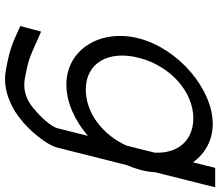

<svg xmlns="http://www.w3.org/2000/svg" viewBox="-78 -556 906 791"><g transform="rotate(90 375.5 -160.0)"><path d="M138.6 -282C95.7 -122 182.6 20 327.6 20C328.1 20 328.7 20 329.2 20C400.7 20 476.1 -14.5 539.3 -68.6L507.7 57C500.5 84 461 127 428 153L427.7 154C402.2 175.5 370.7 193.5 329.3 193.5C320.6 193.5 311.4 192.7 301.8 191C236 179 211.4 170 158.9 146L109.8 124L86.7 210L109 220C163.4 245 194.4 256 266.9 269C279.8 271.6 292.6 272.7 305 272.7C375.3 272.7 437.2 236.2 470 209C510.3 178 574.1 108 587.7 57L659.5 -228.2C667.5 -246.5 673.9 -264.8 679.1 -283.9C684.8 -305.1 688.1 -326.1 689.2 -346.4L741.4 -554L750.9 -593H670.9L660.9 -552L648.2 -501.3C613 -551.3 557.4 -583 489.2 -583C344.9 -582 181.2 -441 138.6 -282ZM218.6 -282C253.1 -411 358.8 -503 467.8 -503C559 -502.2 612.8 -439.1 608.5 -343.7L579.3 -227.5C533.4 -126.4 442.2 -60 349.1 -60C348.5 -60 347.9 -60 347.3 -60C240.2 -60 183.9 -152.7 218.6 -282Z"/></g></svg>

Font: Nordica Advanced
Style: RegularObl
Weight: 300
Version: Version 1.07